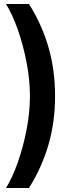

<svg xmlns="http://www.w3.org/2000/svg" viewBox="-20 -823 328 977"><path d="M127.3 133.8H10.5Q41.9 83.3 69.6 5.9Q97.2 -71.4 114.8 -161Q132.4 -250.6 132.4 -334Q132.4 -418 114.8 -507.7Q97.2 -597.5 69.6 -674.9Q41.9 -752.2 10.5 -802.7H127.3Q192.2 -700.4 226.2 -584.2Q260.2 -467.9 260.2 -334Q260.2 -201 226.2 -85.1Q192.2 30.9 127.3 133.8Z"/></svg>

Font: Pretendard GOV Variable
Style: Regular
Weight: 400
Designer: Base glyphs from Inter by Rasmus Andersson; Hangul glyphs from Noto Sans CJK(Source Han Sans) by Jang Soo-young and Kang
Foundry: Kil Hyung-jin
Version: Version 1.307;Glyphs 3.2 (3192)